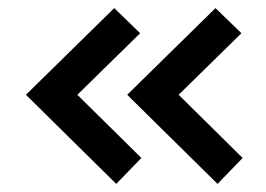

<svg xmlns="http://www.w3.org/2000/svg" viewBox="-20 -516 657 474"><path d="M267 -62 44 -282 262 -496 326 -434 171 -282 329 -126ZM517 -62 294 -282 512 -496 576 -434 421 -282 579 -126Z"/></svg>

Font: Exo Thin SemiBold
Style: Regular
Weight: 600
Version: Version 2.000